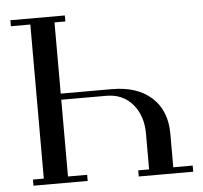

<svg xmlns="http://www.w3.org/2000/svg" viewBox="-51 -755 855 808"><g transform="rotate(-5 376.5 -351.0)"><path d="M22 -676.8V-702.1H252V-676.8H206.1V-376H421.9Q529.3 -376 590.1 -320.6Q650.9 -265.1 650.9 -168V-25.9H732.9V0H502.9V-25.9H548.8V-176.8Q548.8 -252.9 507.3 -301.5Q465.8 -350.1 396 -350.1H206.1V-25.9H287.1V0H58.1V-25.9H104V-676.8Z"/></g></svg>

Font: Dehuti
Style: Bold
Weight: 700
Version: Version 1.2